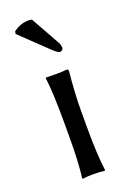

<svg xmlns="http://www.w3.org/2000/svg" viewBox="-133 -723 527 775"><g transform="rotate(-20 130.0 -335.0)"><path d="M109.9 -670.9 180.2 -544.9Q186 -533.2 186 -521Q186 -517.1 181.4 -513.4Q176.8 -509.8 170.9 -509.8Q163.6 -509.8 142.1 -529.8L27.8 -639.2L29.8 -649.9Q60.5 -672.9 95.2 -672.9Q102.1 -672.9 109.9 -670.9ZM89.8 -234.9Q89.8 -369.6 81.1 -429.2L83 -432.1Q98.1 -431.2 126 -431.2Q153.8 -431.2 169.9 -433.1Q175.8 -433.1 177.5 -431.2Q179.2 -429.2 179.2 -422.9Q169.9 -333.5 169.9 -251V-180.2Q169.9 -71.8 179.2 0L176.8 2.9Q158.2 0 129.9 0Q101.6 0 83 2.9L81.1 0Q89.8 -64.9 89.8 -180.2Z"/></g></svg>

Font: Linux Biolinum G
Style: Regular
Weight: 400
Designer: Philipp H. Poll
Foundry: Philipp H. Poll
Version: Version 1.1.0 ; ttfautohint (v1.6)